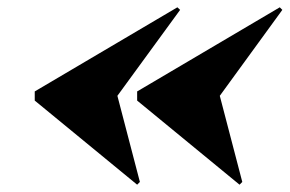

<svg xmlns="http://www.w3.org/2000/svg" viewBox="-20 -650 792 525"><path d="M581 -388 752 -623 745 -630 355 -400V-375L635 -145L642.5 -152.5ZM301 -388 472.5 -623 465 -630 75 -400V-375L355 -145L362.5 -152.5Z"/></svg>

Font: Bodoni* 16pt Fatface
Style: Italic
Weight: 900
Italic angle: -13°
Version: Version 2.3